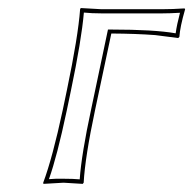

<svg xmlns="http://www.w3.org/2000/svg" viewBox="-20 -452 478 475"><path d="M145.5 -229Q173.3 -361.8 178.2 -429.2L179.7 -432.1Q181.6 -432.1 231 -429.2H381.3Q406.7 -429.2 436.5 -431.2L438 -429.2Q425.3 -385.3 423.8 -360.8L420.9 -357.9Q420.9 -357.9 363.8 -365.2Q316.9 -368.7 255.4 -369.1L215.3 -180.2Q190.4 -63 187 0L184.6 2.9Q182.6 2.9 137.2 0L87.4 2.9L86.9 0Q109.9 -61.5 135.3 -180.2ZM155.3 -227.1 145 -177.7Q121.1 -64.9 101.1 -8.8Q118.2 -10.3 137.2 -9.8Q161.1 -9.8 177.2 -8.3Q181.6 -70.8 205.6 -182.1L247.1 -378.9H255.4Q361.3 -378.9 414.6 -369.6Q417.5 -391.1 425.3 -420.4Q399.9 -418.9 381.3 -418.9H231Q206.5 -418.9 187.5 -420.9Q181.6 -352.5 155.3 -227.1Z"/></svg>

Font: Linux Biolinum Outline O
Style: Italic
Weight: 400
Italic angle: -12°
Designer: Philipp H. Poll
Foundry: Philipp H. Poll
Version: Version 0.6.2